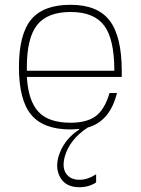

<svg xmlns="http://www.w3.org/2000/svg" viewBox="-20 -532 589 801"><path d="M311 8 310 6Q288 8 274 8Q161 8 110 -53.5Q59 -115 59 -252Q59 -389 110 -450.5Q161 -512 274 -512Q387 -512 437.5 -446Q488 -380 488 -234V-211H92Q98 -111 140.5 -65.5Q183 -20 274 -20Q343 -20 380 -48Q417 -76 437 -144H468Q439 -26 346 0Q270 50 250 122Q234 183 272 208Q288 218 312 218Q330 218 347 212Q364 206 372 200L381 195V229Q351 249 311 249Q252 249 229.5 205Q207 161 230.5 103Q254 45 311 8ZM92 -251V-237H457Q457 -369 414.5 -425.5Q372 -482 275 -482Q178 -482 135 -428Q92 -374 92 -251Z"/></svg>

Font: Fivo Sans Thin
Style: Regular
Weight: 250
Foundry: Alexander Slobzheninov
Version: 1.0